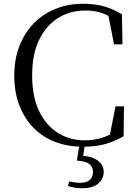

<svg xmlns="http://www.w3.org/2000/svg" viewBox="-20 -765 731 1022"><path d="M422 16Q341 16 274 -9.5Q207 -35 158.5 -84.5Q110 -134 83 -204Q56 -274 56 -362Q56 -450 83.5 -520.5Q111 -591 160.5 -641.5Q210 -692 277 -718.5Q344 -745 422 -745Q484 -745 532.5 -731.5Q581 -718 629 -689L632 -529H587L553 -702L604 -685V-651Q562 -682 523 -695.5Q484 -709 435 -709Q353 -709 289 -669Q225 -629 188 -552Q151 -475 151 -364Q151 -252 187.5 -175Q224 -98 287.5 -58Q351 -18 431 -18Q479 -18 523 -31.5Q567 -45 609 -76V-43L561 -29L595 -199H640L638 -40Q587 -10 535.5 3Q484 16 422 16ZM389 90 404 -2H432L421 81L407 64Q467 65 499.5 89Q532 113 532 150Q532 187 503 212Q474 237 418 237Q394 237 375.5 233.5Q357 230 342 225L348 201Q364 204 379 206Q394 208 408 208Q442 208 458.5 192Q475 176 475 150Q475 123 455 107.5Q435 92 389 90Z"/></svg>

Font: Noto Serif KR
Style: Regular
Weight: 400
Designer: Ryoko NISHIZUKA  (kana & ideographs); Frank Grießhammer (Latin, Greek & Cyrillic); Wenlong ZHANG  (bopomofo); Sandoll Co
Foundry: Adobe
Version: Version 2.003-H1;hotconv 1.1.1;makeotfexe 2.6.0